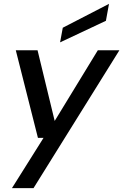

<svg xmlns="http://www.w3.org/2000/svg" viewBox="-20 -757 640 997"><path d="M42 220 206 -41H177L62 -496H175L264 -129L488 -496H600L154 220ZM292 -537 306 -613 546 -737 530 -649Z"/></svg>

Font: Ultramarine Medium
Style: Italic
Weight: 500
Italic angle: -10°
Designer: Colophon Foundry, Jonny Pinhorn
Foundry: Colophon Foundry
Version: Version 1.200; ttfautohint (v1.8.3)